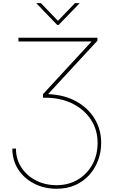

<svg xmlns="http://www.w3.org/2000/svg" viewBox="-20 -963 724 1199"><path d="M57.1 -35.2H79.6Q79.6 30.8 113.3 82.5Q147 134.3 204.3 163.8Q261.7 193.4 333.5 193.4Q407.2 193.4 465.1 159.2Q522.9 125 556.2 65.4Q589.4 5.9 589.4 -70.3Q589.4 -150.4 550 -212.4Q510.7 -274.4 441.4 -311.5Q372.1 -348.6 281.7 -352.5H248.5V-375L564.9 -717.8V-704.1H95.2V-727.5H588.4V-709L282.7 -377.9V-375Q380.9 -371.1 454.8 -330.6Q528.8 -290 570.3 -222.7Q611.8 -155.3 611.8 -70.3Q611.8 -15.1 593.3 36.1Q574.7 87.4 539.1 127.9Q503.4 168.5 451.7 192.1Q399.9 215.8 333.5 215.8Q256.8 215.8 193.8 183.8Q130.9 151.9 94 95.2Q57.1 38.6 57.1 -35.2ZM235.4 -943.4 341.8 -833 448.2 -943.4H475.6V-940.9L345.7 -807.1H337.4L208.5 -940.9V-943.4Z"/></svg>

Font: Inter 17pt Thin
Style: Regular
Weight: 250
Version: Version 4.001;git-66647c0bb